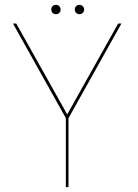

<svg xmlns="http://www.w3.org/2000/svg" viewBox="-20 -772 570 792"><path d="M251.5 0H262.5V-284.5L481 -675H467.5L257.5 -300.5H257L47 -675H33.5L251.5 -285ZM211 -713.5Q219 -713.5 224.5 -719Q230 -724.5 230 -732.5Q230 -741 224.5 -746.5Q219 -752 211 -752Q202.5 -752 197 -746.5Q191.5 -741 191.5 -732.5Q191.5 -724.5 197 -719Q202.5 -713.5 211 -713.5ZM307.5 -713.5Q316 -713.5 321.5 -719Q327 -724.5 327 -732.5Q327 -741 321.5 -746.5Q316 -752 307.5 -752Q299.5 -752 294 -746.5Q288.5 -741 288.5 -732.5Q288.5 -724.5 294 -719Q299.5 -713.5 307.5 -713.5Z"/></svg>

Font: Anybody Thin
Style: Regular
Weight: 100
Designer: Tyler Finck
Foundry: Etcetera Type Company
Version: Version 1.114;gftools[0.9.25]